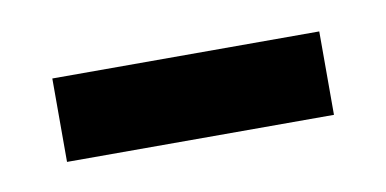

<svg xmlns="http://www.w3.org/2000/svg" viewBox="-28 -358 342 170"><g transform="rotate(-10 143.5 -272.5)"><path d="M23 -235V-310H263V-235Z"/></g></svg>

Font: Noto Serif Myanmar SemiCondensed
Style: Regular
Weight: 400
Width: 4
Designer: Ben Mitchell and the Monotype Design Team
Foundry: Monotype Imaging Inc.
Version: Version 2.106; ttfautohint (v1.8.4.7-5d5b)